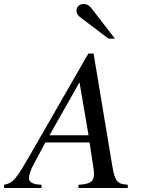

<svg xmlns="http://www.w3.org/2000/svg" viewBox="-71 -934 702 954"><path d="M500 -742 385 -891C372 -908 360 -914 345 -914C325 -914 309 -902 309 -880C309 -868 315 -858 328 -848L468 -742ZM369 -262H175L324 -525ZM564 0V-16C511 -20 500 -31 486 -115L394 -668H368L83 -172C8 -42 -5 -25 -51 -16V0H135V-16C88 -18 73 -30 73 -49C73 -65 81 -89 95 -115L154 -226H374L394 -95C395 -86 396 -77 396 -69C396 -35 382 -19 319 -16V0Z"/></svg>

Font: XITS
Style: Italic
Weight: 400
Italic angle: -16.33°
Designer: MicroPress Inc., with final additions and corrections provided by Coen Hoffman, Elsevier (retired)
Version: Version 1.302